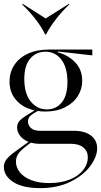

<svg xmlns="http://www.w3.org/2000/svg" viewBox="-20 -763 520 988"><path d="M0 96Q0 75 12.5 58Q25 41 58 17L127 -33Q99 -44 83.5 -64Q68 -84 68 -107Q68 -127 80.5 -141Q93 -155 129 -177L158 -195Q98 -208 63.5 -247.5Q29 -287 29 -343Q29 -390 53 -427.5Q77 -465 123 -486.5Q169 -508 232 -508H455V-478L278 -498L277 -494Q332 -479 367.5 -441.5Q403 -404 403 -347Q403 -304 380 -268Q357 -232 314 -210.5Q271 -189 213 -189Q192 -189 174 -192Q145 -176 134.5 -165Q124 -154 124 -139Q124 -117 140 -103.5Q156 -90 185 -90H359Q416 -90 448 -65.5Q480 -41 480 0Q480 42 445.5 90Q411 138 344 171.5Q277 205 187 205Q96 205 48 173.5Q0 142 0 96ZM233 179Q295 179 340 160.5Q385 142 408.5 111.5Q432 81 432 47Q432 15 409 -4Q386 -23 345 -23H186Q160 -23 139 -29Q94 3 78 23Q62 43 62 69Q62 98 81.5 123Q101 148 139.5 163.5Q178 179 233 179ZM222 -200Q268 -200 297.5 -235.5Q327 -271 327 -341Q327 -416 295.5 -456.5Q264 -497 214 -497Q166 -497 135.5 -461.5Q105 -426 105 -357Q105 -282 138 -241Q171 -200 222 -200ZM334 -743 337 -740Q300 -706 268 -664.5Q236 -623 217 -586H212Q196 -621 164.5 -662Q133 -703 94 -740L97 -743L215 -668Z"/></svg>

Font: Nyght Serif Light
Style: Regular
Weight: 300
Designer: Maksym Kobuzan
Version: Version 0.410